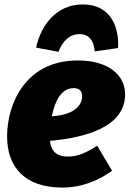

<svg xmlns="http://www.w3.org/2000/svg" viewBox="-20 -827 585 867"><path d="M339 -673C383 -673 404 -642 408 -595L513 -610C519 -712 475 -807 354 -807C235 -807 165 -714 143 -612L244 -593C262 -640 293 -673 339 -673ZM545 -401C545 -488 470 -554 331 -554C94 -554 12 -356 12 -211C12 -75 90 20 261 20C351 20 427 -13 486 -56L419 -169C369 -137 331 -120 287 -120C244 -120 211 -137 206 -191C362 -205 545 -252 545 -401ZM214 -302C227 -367 255 -429 312 -429C341 -429 351 -413 351 -392C351 -368 335 -309 214 -302Z"/></svg>

Font: Fira Sans Heavy
Style: Italic
Weight: 900
Italic angle: -8°
Designer: bBox Type GmbH & Carrois Corporate GbR & Edenspiekermann AG
Foundry: bBox Type GmbH & Carrois Corporate GbR & Edenspiekermann AG
Version: Version 4.301;PS 004.301;hotconv 1.0.88;makeotf.lib2.5.64775